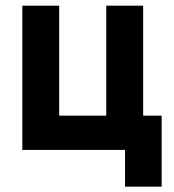

<svg xmlns="http://www.w3.org/2000/svg" viewBox="-20 -538 626 689"><path d="M60.1 0H428.7V131.8H560.1V-123H493.7V-517.6H361.3V-123H192.4V-517.6H60.1Z"/></svg>

Font: Cascadia Mono NF
Style: Bold
Weight: 700
Monospace: yes
Designer: Aaron Bell
Foundry: Saja Typeworks
Version: Version 2404.023